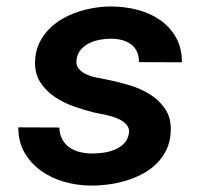

<svg xmlns="http://www.w3.org/2000/svg" viewBox="-20 -558 627 588"><path d="M374.5 -147.9Q377 -160.2 372.1 -169.2Q367.2 -178.2 358.4 -184.8Q349.6 -191.4 337.6 -196Q325.7 -200.7 313.5 -203.9Q301.3 -207 289.8 -209Q278.3 -210.9 270.5 -212.9Q240.2 -220.2 207.3 -231.7Q174.3 -243.2 147.2 -261.5Q120.1 -279.8 103 -306.6Q85.9 -333.5 87.4 -371.1Q88.4 -400.4 99.6 -424.6Q110.8 -448.7 128.7 -467.3Q146.5 -485.8 169.7 -499.5Q192.9 -513.2 219 -521.7Q245.1 -530.3 272 -534.4Q298.8 -538.6 324.2 -538.1Q364.3 -537.6 402.3 -527.6Q440.4 -517.6 470.5 -496.6Q500.5 -475.6 518.8 -443.6Q537.1 -411.6 537.1 -367.2L405.3 -367.7Q405.8 -386.7 399.2 -400.4Q392.6 -414.1 380.9 -422.6Q369.1 -431.2 353.3 -435.3Q337.4 -439.5 319.3 -439.5Q304.2 -439.5 287.1 -436.5Q270 -433.6 254.9 -426.5Q239.7 -419.4 228.8 -407.5Q217.8 -395.5 214.8 -377.9Q211.4 -359.4 220.7 -348.1Q230 -336.9 244.6 -330.3Q259.3 -323.7 276.4 -320.3Q293.5 -316.9 306.2 -314.5Q338.9 -308.1 374.5 -297.6Q410.2 -287.1 439.2 -269Q468.3 -251 486.6 -223.1Q504.9 -195.3 502.9 -154.3Q501.5 -123.5 489.7 -99.4Q478 -75.2 459.2 -56.6Q440.4 -38.1 415.8 -25.1Q391.1 -12.2 364 -4.2Q336.9 3.9 308.8 7.3Q280.8 10.7 255.4 10.3Q214.8 9.8 175.8 -1.5Q136.7 -12.7 105.7 -34.9Q74.7 -57.1 55.4 -90.1Q36.1 -123 36.1 -168L161.6 -167.5Q162.6 -146 170.9 -130.9Q179.2 -115.7 193.1 -106.2Q207 -96.7 224.9 -92.3Q242.7 -87.9 262.7 -87.9Q277.8 -87.9 296.1 -90.3Q314.5 -92.8 330.8 -99.4Q347.2 -106 359.1 -117.7Q371.1 -129.4 374.5 -147.9Z"/></svg>

Font: Roboto Mono
Style: Bold Italic
Weight: 700
Designer: Google
Version: Version 2.000985; 2015; ttfautohint (v1.3)